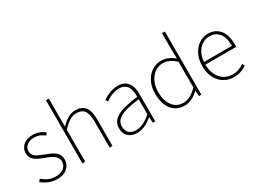

<svg xmlns="http://www.w3.org/2000/svg" viewBox="-50 -1436 2774 2091"><g transform="rotate(-30 1337.0 -390.5)"><path d="M229 13C340 13 401 -55 401 -133C401 -236 310 -262 226 -294C163 -318 103 -342 103 -405C103 -457 143 -507 230 -507C285 -507 322 -485 357 -459L378 -486C341 -518 285 -540 232 -540C123 -540 66 -476 66 -403C66 -312 152 -282 232 -253C294 -231 364 -200 364 -131C364 -71 319 -20 231 -20C153 -20 104 -50 60 -88L37 -59C84 -20 150 13 229 13Z M546 0H582V-403C649 -472 697 -507 762 -507C852 -507 889 -450 889 -334V0H925V-339C925 -475 874 -540 766 -540C693 -540 638 -498 582 -441V-560V-794H546Z M1234 13C1304 13 1370 -26 1424 -70H1427L1432 0H1462V-341C1462 -448 1424 -540 1300 -540C1214 -540 1141 -496 1108 -472L1126 -443C1160 -470 1223 -507 1298 -507C1407 -507 1429 -414 1426 -329C1189 -302 1082 -247 1082 -130C1082 -30 1152 13 1234 13ZM1237 -20C1173 -20 1119 -50 1119 -131C1119 -220 1197 -273 1426 -298V-109C1357 -50 1300 -20 1237 -20Z M1829 13C1902 13 1961 -26 2005 -70H2007L2012 0H2042V-794H2006V-573L2009 -474C1955 -516 1911 -540 1847 -540C1719 -540 1611 -432 1611 -262C1611 -84 1697 13 1829 13ZM1832 -20C1715 -20 1649 -118 1649 -262C1649 -398 1734 -507 1845 -507C1900 -507 1948 -487 2006 -435V-111C1948 -53 1893 -20 1832 -20Z M2447 13C2525 13 2570 -13 2610 -37L2594 -68C2554 -39 2509 -20 2449 -20C2325 -20 2244 -122 2244 -261H2630C2632 -275 2632 -286 2632 -297C2632 -453 2555 -540 2433 -540C2316 -540 2206 -434 2206 -262C2206 -90 2314 13 2447 13ZM2244 -294C2255 -427 2339 -507 2433 -507C2532 -507 2597 -437 2597 -294Z"/></g></svg>

Font: Harano Aji Gothic K1 ExtraLight
Style: Regular
Weight: 250
Foundry: Masamichi Hosoda
Version: HaranoAjiGothicK1-ExtraLight version 20230610;ttx 4.39.4